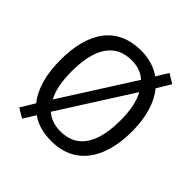

<svg xmlns="http://www.w3.org/2000/svg" viewBox="-204 -908 1105 1105"><g transform="rotate(45 348.0 -356.0)"><path d="M640 -358C640 -474 612 -567 560 -630L611 -714L554 -749L510 -677C466 -708 412 -725 349 -725C153 -725 57 -587 57 -359C57 -242 82 -149 135 -83L83 3L140 37L186 -37C228 -6 283 10 349 10C539 10 640 -131 640 -358ZM149 -358C149 -542 213 -647 349 -647C398 -647 436 -633 466 -605L187 -166C161 -213 149 -278 149 -358ZM548 -358C548 -173 485 -67 348 -67C300 -67 260 -81 229 -108L509 -548C535 -501 548 -436 548 -358Z"/></g></svg>

Font: Noto Sans Devanagari UI SemiCondensed
Style: Regular
Weight: 400
Width: 4
Designer: Jelle Bosma - Monotype Design Team
Foundry: Monotype Imaging Inc.
Version: Version 2.004